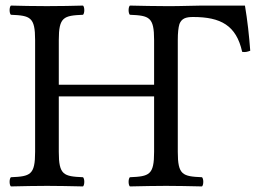

<svg xmlns="http://www.w3.org/2000/svg" viewBox="-20 -667 923 689"><path d="M618 -122V-523C618 -549 620 -568 624 -581C632 -601 647 -606 673 -606C772 -606 828 -576 849 -481C859 -479 868 -481 878 -485C874 -539 868 -594 859 -647H705C689 -647 673 -646 656 -646C628 -645 599 -645 575 -645C538 -645 490 -646 446 -647C440 -641 440 -620 446 -614C516 -611 533 -606 533 -523V-363H191V-523C191 -606 208 -611 278 -614C284 -620 284 -641 278 -647C240 -646 199 -645 148 -645C98 -645 57 -646 19 -647C13 -641 13 -620 19 -614C89 -611 106 -606 106 -523V-122C106 -39 89 -34 19 -31C13 -25 13 -4 19 2C63 1 111 0 149 0C185 0 234 1 278 2C284 -4 284 -25 278 -31C208 -34 191 -39 191 -122V-321H533V-122C533 -39 516 -34 446 -31C440 -25 440 -4 446 2C491 1 539 0 576 0C613 0 661 1 705 2C711 -4 711 -25 705 -31C635 -34 618 -39 618 -122Z"/></svg>

Font: Libertinus Serif
Style: Regular
Weight: 400
Designer: Philipp H. Poll, Khaled Hosny
Foundry: Caleb Maclennan
Version: Version 7.050;RELEASE